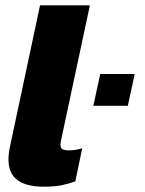

<svg xmlns="http://www.w3.org/2000/svg" viewBox="-20 -694 546 724"><path d="M146 10Q79 10 45.5 -15Q12 -40 12 -93Q12 -116 18 -143L131 -674H319L210 -164Q209 -160 208.5 -156Q208 -152 208 -149Q208 -136 215.5 -131.5Q223 -127 239 -127Q252 -127 265 -129Q278 -131 290 -135L264 -10Q236 0 210 5Q184 10 146 10ZM332 -295 358 -415H488L462 -295Z"/></svg>

Font: Kanit
Style: Bold Italic
Weight: 700
Italic angle: -12°
Designer: Katatrad Team
Foundry: CadsonDemak
Version: Version 2.000; ttfautohint (v1.8.3)